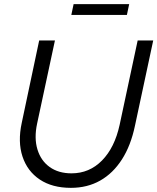

<svg xmlns="http://www.w3.org/2000/svg" viewBox="-20 -895 759 926"><path d="M322 11Q232 11 172 -29Q112 -69 88.5 -140Q65 -211 85 -303L169 -700H245L159 -299Q144 -229 160.5 -174.5Q177 -120 219.5 -89.5Q262 -59 325 -59Q411 -59 472 -121Q533 -183 557 -293L644 -700H719L631 -289Q611 -193 568 -126Q525 -59 463 -24Q401 11 322 11ZM324 -823 335 -875H603L592 -823Z"/></svg>

Font: Red Hat Text
Style: Italic
Weight: 400
Italic angle: -12°
Designer: Pentagram, MCKL
Foundry: Pentagram, MCKL
Version: Version 1.023